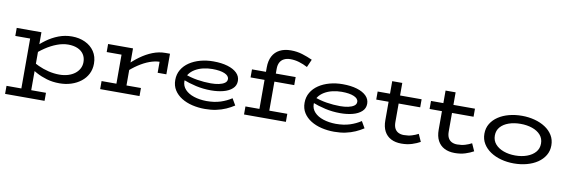

<svg xmlns="http://www.w3.org/2000/svg" viewBox="-62 -1245 5835 1974"><g transform="rotate(10 2855.0 -257.5)"><path d="M561 14Q488 14 427.5 -4Q367 -22 318 -48.5Q269 -75 232 -101V-175Q271 -149 321.5 -125.5Q372 -102 429 -88Q486 -74 544 -74Q593 -74 634 -86.5Q675 -99 704.5 -121.5Q734 -144 750.5 -175Q767 -206 767 -243Q767 -290 744.5 -324Q722 -358 680.5 -376Q639 -394 582 -394Q527 -394 466.5 -371.5Q406 -349 346.5 -309Q287 -269 232 -216V-293Q283 -346 341.5 -389Q400 -432 466.5 -457.5Q533 -483 606 -483Q682 -483 743.5 -454.5Q805 -426 840.5 -373Q876 -320 876 -246Q876 -187 851.5 -139Q827 -91 783.5 -57Q740 -23 683 -4.5Q626 14 561 14ZM30 218V134H442V218ZM185 196V-471H288V196ZM30 -387V-471H282V-387Z M1202 -208V-283Q1259 -342 1321 -387Q1383 -432 1448 -457.5Q1513 -483 1580 -483H1628V-268H1537V-383Q1489 -382 1434 -362Q1379 -342 1320.5 -303.5Q1262 -265 1202 -208ZM984 0V-84H1395V0ZM1139 -24V-471H1244V-24ZM984 -387V-471H1238V-387Z M2078 14Q2009 14 1946 -1Q1883 -16 1834 -46.5Q1785 -77 1756.5 -122Q1728 -167 1728 -227Q1728 -287 1756 -334.5Q1784 -382 1833 -415Q1882 -448 1946 -465.5Q2010 -483 2082 -483Q2168 -483 2231 -464Q2294 -445 2329 -410.5Q2364 -376 2364 -328Q2364 -279 2328.5 -247Q2293 -215 2235 -200Q2177 -185 2107 -185Q2025 -185 1950 -202Q1875 -219 1804 -247V-308Q1879 -279 1951.5 -267.5Q2024 -256 2093 -256Q2140 -256 2177.5 -264Q2215 -272 2237.5 -288Q2260 -304 2260 -329Q2260 -364 2213.5 -384Q2167 -404 2085 -404Q2036 -404 1989.5 -393Q1943 -382 1905.5 -359.5Q1868 -337 1845.5 -304.5Q1823 -272 1823 -230Q1823 -181 1857 -144.5Q1891 -108 1949.5 -89Q2008 -70 2080 -69Q2163 -69 2226.5 -89.5Q2290 -110 2341 -144L2381 -75Q2343 -50 2297 -29.5Q2251 -9 2196.5 2.5Q2142 14 2078 14Z M2632 -40V-517Q2632 -587 2657.5 -635Q2683 -683 2731.5 -708Q2780 -733 2848 -733Q2911 -733 2967.5 -715.5Q3024 -698 3074 -675L3038 -593Q2995 -616 2949.5 -629.5Q2904 -643 2859 -643Q2820 -643 2792 -629Q2764 -615 2749.5 -588Q2735 -561 2735 -521V-40ZM2486 0V-84H2923V0ZM2486 -387V-471H2942V-387Z M3428 14Q3359 14 3296 -1Q3233 -16 3184 -46.5Q3135 -77 3106.5 -122Q3078 -167 3078 -227Q3078 -287 3106 -334.5Q3134 -382 3183 -415Q3232 -448 3296 -465.5Q3360 -483 3432 -483Q3518 -483 3581 -464Q3644 -445 3679 -410.5Q3714 -376 3714 -328Q3714 -279 3678.5 -247Q3643 -215 3585 -200Q3527 -185 3457 -185Q3375 -185 3300 -202Q3225 -219 3154 -247V-308Q3229 -279 3301.5 -267.5Q3374 -256 3443 -256Q3490 -256 3527.5 -264Q3565 -272 3587.5 -288Q3610 -304 3610 -329Q3610 -364 3563.5 -384Q3517 -404 3435 -404Q3386 -404 3339.5 -393Q3293 -382 3255.5 -359.5Q3218 -337 3195.5 -304.5Q3173 -272 3173 -230Q3173 -181 3207 -144.5Q3241 -108 3299.5 -89Q3358 -70 3430 -69Q3513 -69 3576.5 -89.5Q3640 -110 3691 -144L3731 -75Q3693 -50 3647 -29.5Q3601 -9 3546.5 2.5Q3492 14 3428 14Z M4130 14Q4067 14 4021.5 -9.5Q3976 -33 3951.5 -79Q3927 -125 3927 -193V-602H4032V-193Q4032 -153 4045 -127.5Q4058 -102 4082.5 -89.5Q4107 -77 4140 -77Q4186 -77 4223.5 -88.5Q4261 -100 4290 -116L4325 -38Q4290 -18 4240.5 -2Q4191 14 4130 14ZM3798 -387V-471H4257V-387Z M4687 14Q4624 14 4578.5 -9.5Q4533 -33 4508.5 -79Q4484 -125 4484 -193V-602H4589V-193Q4589 -153 4602 -127.5Q4615 -102 4639.5 -89.5Q4664 -77 4697 -77Q4743 -77 4780.5 -88.5Q4818 -100 4847 -116L4882 -38Q4847 -18 4797.5 -2Q4748 14 4687 14ZM4355 -387V-471H4814V-387Z M5304 14Q5233 14 5170 -3Q5107 -20 5058.5 -52.5Q5010 -85 4982 -131Q4954 -177 4954 -235Q4954 -294 4982 -340Q5010 -386 5058.5 -418Q5107 -450 5170 -466.5Q5233 -483 5304 -483Q5373 -483 5436 -466.5Q5499 -450 5548 -418Q5597 -386 5625 -340Q5653 -294 5653 -235Q5653 -177 5625.5 -131Q5598 -85 5550 -52.5Q5502 -20 5438.5 -3Q5375 14 5304 14ZM5304 -69Q5371 -69 5426 -89Q5481 -109 5513 -146Q5545 -183 5545 -235Q5545 -288 5513 -324.5Q5481 -361 5426 -380Q5371 -399 5304 -399Q5237 -399 5182 -380Q5127 -361 5095 -324.5Q5063 -288 5063 -235Q5063 -183 5095 -146Q5127 -109 5182 -89Q5237 -69 5304 -69Z"/></g></svg>

Font: BioRhyme SemiExpanded
Style: Regular
Weight: 400
Width: 6
Designer: Aoife Mooney
Foundry: Aoife Mooney Type
Version: Version 1.600;gftools[0.9.33]